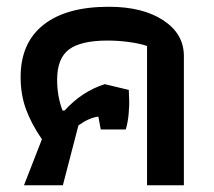

<svg xmlns="http://www.w3.org/2000/svg" viewBox="-20 -548 634 568"><path d="M104 -136Q73 -181 57 -224.5Q41 -268 41 -320Q41 -421 108.5 -474.5Q176 -528 302 -528Q402 -528 463 -488Q524 -448 524 -382V0H415V-412Q395 -419 363 -423.5Q331 -428 298 -428Q220 -428 184.5 -402Q149 -376 149 -312Q149 -263 165 -221H171Q223 -278 290 -299L361 -282L362 -257Q363 -236 360.5 -210Q358 -184 352 -165H278L271 -203Q244 -200 212 -177L166 0H51Z"/></svg>

Font: Athiti SemiBold
Style: Regular
Weight: 600
Designer: CadsonDemak Team
Foundry: CadsonDemak
Version: Version 1.032